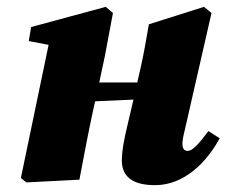

<svg xmlns="http://www.w3.org/2000/svg" viewBox="-20 -525 662 561"><path d="M433 16C520 16 585 -53 622 -121L589 -142C559 -102 542 -84 528 -84C519 -84 513 -91 513 -104C513 -114 515 -125 519 -141L598 -487L576 -505L415 -454C407 -409 400 -366 390 -323L381 -284H270L287 -364L310 -487L289 -505L71 -446L64 -405L122 -394L41 -5L57 8L212 0C226 -73 239 -144 255 -216L258 -229L370 -234L351 -153C345 -127 336 -88 336 -56C336 -10 366 16 433 16Z"/></svg>

Font: Source Serif Pro Black
Style: Italic
Weight: 900
Italic angle: -12°
Designer: Frank Grießhammer
Foundry: Adobe Systems Incorporated
Version: Version 3.001;hotconv 1.0.111;makeotfexe 2.5.65597